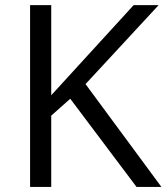

<svg xmlns="http://www.w3.org/2000/svg" viewBox="-20 -734 654 754"><path d="M613.8 0H516.1L255.9 -346.2L181.2 -279.8V0H98.1V-713.9H181.2V-359.9L504.9 -713.9H603L315.9 -403.8Z"/></svg>

Font: f01525491
Style: Regular
Weight: 400
Foundry: Ascender Corporation
Version: Version 1.10